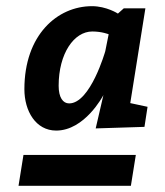

<svg xmlns="http://www.w3.org/2000/svg" viewBox="-20 -737 533 622"><path d="M402 -403 451 -710H381L362 -693C362 -693 325 -717 278 -717C166 -717 59 -624 59 -448C59 -377 96 -314 162 -314C254 -314 313 -425 315 -429L290 -321L448 -326L458 -391ZM321 -571C321 -571 273 -402 204 -402C184 -402 170 -421 170 -459C170 -564 220 -635 279 -635C310 -635 332 -626 332 -626ZM40 -135H404L420 -235H56Z"/></svg>

Font: Bitter
Style: Bold Italic
Weight: 700
Designer: Sol Matas
Foundry: Sol Matas
Version: Version 1.002